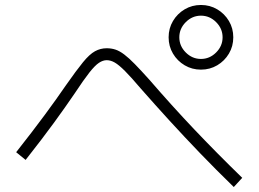

<svg xmlns="http://www.w3.org/2000/svg" viewBox="-20 -787 1040 772"><path d="M788 -507Q752 -507 722.5 -524.5Q693 -542 675.5 -571.5Q658 -601 658 -637Q658 -673 675.5 -702.5Q693 -732 722.5 -749.5Q752 -767 788 -767Q824 -767 853.5 -749.5Q883 -732 900.5 -702.5Q918 -673 918 -637Q918 -601 900.5 -571.5Q883 -542 853.5 -524.5Q824 -507 788 -507ZM788 -550Q823 -550 849 -576Q875 -602 875 -637Q875 -672 849 -698Q823 -724 788 -724Q753 -724 727 -698Q701 -672 701 -637Q701 -602 727 -576Q753 -550 788 -550ZM920 -35Q847 -106 784 -171.5Q721 -237 662.5 -301Q604 -365 546 -431Q507 -477 482.5 -501.5Q458 -526 441.5 -535.5Q425 -545 409 -545Q394 -545 378 -534.5Q362 -524 339.5 -495.5Q317 -467 280 -411Q244 -358 197 -293.5Q150 -229 83 -144L45 -175Q112 -260 160 -325Q208 -390 245 -444Q287 -504 313.5 -536.5Q340 -569 362 -581Q384 -593 409 -593Q428 -593 444.5 -587.5Q461 -582 479.5 -568Q498 -554 522 -529.5Q546 -505 581 -466Q670 -363 760 -268Q850 -173 954 -72Z"/></svg>

Font: M PLUS 1 Light
Style: Regular
Weight: 300
Designer: Coji Morishita
Foundry: UNDERFOREST DESIGN
Version: Version 1.001